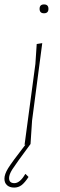

<svg xmlns="http://www.w3.org/2000/svg" viewBox="-50 -651 273 868"><path d="M129 -611Q129 -631 149 -631Q169 -631 169 -611Q169 -591 149 -591Q129 -591 129 -611ZM88 0Q20 92 5.5 115Q-9 138 -9 154Q-9 177 15 177Q40 177 64 136H66L79 149Q62 175 47.5 186Q33 197 14 197Q-6 197 -18 186.5Q-30 176 -30 157Q-30 137 -13.5 110Q3 83 65 3L61 4L110 -362L116 -452L141 -456L95 -106Z"/></svg>

Font: Alegreya Sans SC Thin
Style: Italic
Weight: 100
Italic angle: -7°
Designer: Juan Pablo del Peral
Foundry: Huerta Tipografica
Version: Version 2.007